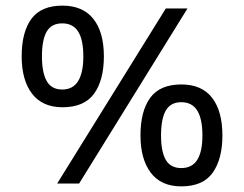

<svg xmlns="http://www.w3.org/2000/svg" viewBox="-20 -652 868 682"><path d="M569 -622H646L261 0H183ZM202 -271Q131 -271 94 -319Q57 -367 57 -452Q57 -538 91.5 -585Q126 -632 202 -632Q274 -632 311.5 -585Q349 -538 349 -452Q349 -367 314 -319Q279 -271 202 -271ZM201 -334Q239 -334 257.5 -364Q276 -394 276 -452Q276 -511 257.5 -540Q239 -569 201 -569Q163 -569 146 -540Q129 -511 129 -452Q129 -394 146 -364Q163 -334 201 -334ZM624 10Q552 10 515.5 -38.5Q479 -87 479 -171Q479 -257 513.5 -304.5Q548 -352 624 -352Q697 -352 733.5 -304.5Q770 -257 770 -171Q770 -87 735.5 -38.5Q701 10 624 10ZM624 -55Q662 -55 680.5 -84Q699 -113 699 -171Q699 -230 680.5 -259.5Q662 -289 624 -289Q586 -289 569 -259.5Q552 -230 552 -171Q552 -113 569 -84Q586 -55 624 -55Z"/></svg>

Font: umalayalam05
Style: Book
Weight: 400
Designer: Jelle Bosma - Monotype Design Team
Foundry: Monotype Imaging Inc.
Version: Version 2.003